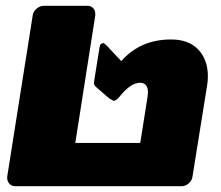

<svg xmlns="http://www.w3.org/2000/svg" viewBox="-20 -645 765 665"><path d="M5 -28.3V-33.3L93.3 -591.7Q95 -605 106.7 -615Q118.3 -625 132.5 -625H282.5Q295 -625 302.5 -617.1Q310 -609.2 310 -596.7V-591.7L240.8 -150H465.8L490.8 -308.3Q492.5 -320 492.5 -324.2Q492.5 -358.3 465 -358.3Q431.7 -358.3 392.5 -308.3Q381.7 -295.8 373.3 -295.8L358.3 -304.2L315 -341.7Q303.3 -350 305.8 -362.5L325 -482.5Q326.7 -495 337.5 -495.8Q340.8 -495.8 350 -486.7L400 -433.3Q465.8 -508.3 572.5 -508.3Q634.2 -508.3 667.1 -472.9Q700 -437.5 700 -380.8Q700 -365.8 697.5 -350L646.7 -33.3Q645 -20 633.8 -10Q622.5 0 608.3 0H33.3Q20.8 0 12.9 -8.3Q5 -16.7 5 -28.3Z"/></svg>

Font: BoonTook Mon
Style: Italic
Weight: 400
Italic angle: -9°
Designer: Sungsit Sawaiwan
Foundry: FontUni
Version: Version 3.0